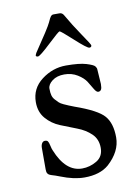

<svg xmlns="http://www.w3.org/2000/svg" viewBox="-78 -700 549 768"><g transform="rotate(-10 196.5 -316.0)"><path d="M95 -499C95 -495 97.8 -493 103.5 -493C109.2 -493 126.8 -507 156.5 -535C186.2 -563 202.5 -577 205.5 -577C208.5 -577 225.5 -562.8 256.5 -534.5C287.5 -506.2 306 -492 312 -492C318 -492 321 -494.7 321 -500C321 -502.7 310.8 -518.8 290.5 -548.5C270.2 -578.2 251.7 -607.7 235 -637C231 -644.3 225.3 -648 218 -648H193C189 -648 185.3 -646 182 -642C180 -640 176 -632.3 170 -619C164 -605.7 140.3 -568.7 99 -508C96.3 -502.7 95 -499.7 95 -499ZM328 -401C328 -405 326.2 -409.3 322.5 -414C318.8 -418.7 307.7 -423.8 289 -429.5C270.3 -435.2 243 -438 207 -438C171 -438 138 -426.7 108 -404C78 -381.3 63 -351.3 63 -314C63 -287.3 70.7 -265.2 86 -247.5C101.3 -229.8 120 -216.5 142 -207.5L208 -181.5C230 -173.2 248.7 -161.7 264 -147C279.3 -132.3 287 -113.2 287 -89.5C287 -65.8 277.7 -48.5 259 -37.5C240.3 -26.5 220.7 -21 200 -21C155.3 -21 120.7 -51.7 96 -113C94 -117 92 -123.7 90 -133C88 -142.3 85.8 -148.5 83.5 -151.5C81.2 -154.5 77.3 -156 72 -156C66.7 -156 62.5 -153.5 59.5 -148.5C56.5 -143.5 55 -137.3 55 -130V-43C55 -35.7 56 -30.3 58 -27C59.3 -25 60.5 -23.5 61.5 -22.5C62.5 -21.5 64.3 -20.3 67 -19C69.7 -17.7 71.8 -16.8 73.5 -16.5C75.2 -16.2 77.8 -15.3 81.5 -14C85.2 -12.7 87.8 -11.8 89.5 -11.5C91.2 -11.2 97 -9 107 -5C142.3 9 174.3 16 203 16C245 16 278 5.7 302 -15C337.3 -47 355 -82 355 -120C355 -158 346.3 -187.2 329 -207.5C311.7 -227.8 272.7 -248.7 212 -270L190.5 -278.5C186.2 -280.2 179.7 -283 171 -287C162.3 -291 156.2 -294.8 152.5 -298.5L139.5 -312C134.5 -317.3 131 -323.5 129 -330.5C127 -337.5 126 -346.7 126 -358C126 -369.3 132.3 -379.8 145 -389.5C157.7 -399.2 174 -404 194 -404C214 -404 231.8 -399.2 247.5 -389.5C263.2 -379.8 274.5 -369.3 281.5 -358L300.5 -326.5C306.2 -316.8 311.5 -312 316.5 -312C321.5 -312 325.3 -314 328 -318C330.7 -322 332 -329.7 332 -341Z"/></g></svg>

Font: Sorts Mill Goudy
Style: Regular
Weight: 400
Version: Version 003.101